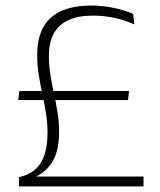

<svg xmlns="http://www.w3.org/2000/svg" viewBox="-20 -669 574 689"><path d="M45.5 -310 49.5 -342.5H443L439.5 -310ZM103.5 -35.5H495V0H48V-33L62 -37Q92 -46 111.5 -65.8Q131 -85.5 140.8 -117.2Q150.5 -149 150.5 -192.5Q150.5 -228.5 145 -262.5Q139.5 -296.5 132.2 -330.2Q125 -364 119.2 -399Q113.5 -434 113.5 -472.5Q113.5 -561 161.8 -605Q210 -649 308 -649Q349.5 -649 389 -640.5Q428.5 -632 458 -619L462 -581.5Q426 -597.5 389 -605.2Q352 -613 313 -613Q261.5 -613 226.5 -597.2Q191.5 -581.5 173.5 -549.8Q155.5 -518 155.5 -469.5Q155.5 -433.5 161 -399.8Q166.5 -366 173.8 -332.5Q181 -299 186.5 -265.2Q192 -231.5 192 -195.5Q192 -130.5 170.2 -92.2Q148.5 -54 107 -34Z"/></svg>

Font: Anek Odia Medium ExtraLight
Style: Regular
Weight: 250
Version: Version 1.003